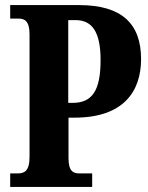

<svg xmlns="http://www.w3.org/2000/svg" viewBox="-20 -734 580 754"><path d="M20 0H342V-53H292C269 -53 249 -60 249 -113V-272H273C463 -272 534 -373 534 -502C534 -641 458 -714 291 -714H20V-661H53C75 -661 96 -653 96 -600V-118C96 -61 75 -53 49 -53H20ZM265 -330H248V-655H277C344 -655 375 -605 375 -498C375 -378 342 -330 265 -330Z"/></svg>

Font: Noto Serif Devanagari ExtraCondensed ExtraBold
Style: Regular
Weight: 800
Width: 2
Designer: Universal Thirst, Indian Type Foundry and the Monotype Design Team
Foundry: Monotype Imaging Inc.
Version: Version 2.004